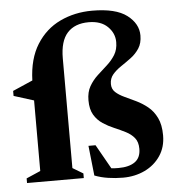

<svg xmlns="http://www.w3.org/2000/svg" viewBox="-52 -761 762 824"><g transform="rotate(-5 329.0 -349.0)"><path d="M632 -153Q632 -102.5 606.8 -65Q581.5 -27.5 539 -7.2Q496.5 13 445 13Q412.5 13 381.2 8.2Q350 3.5 323 -7L309 -136H339.5L398.5 -31.5Q412.5 -30 429 -30Q475 -30 500.2 -48Q525.5 -66 525.5 -104.5Q525.5 -134 511.2 -151.5Q497 -169 474.2 -180.5Q451.5 -192 426 -202.8Q400.5 -213.5 377.8 -228.5Q355 -243.5 340.5 -267.5Q326 -291.5 326 -330.5Q326 -366 340.2 -390.8Q354.5 -415.5 375.5 -435Q396.5 -454.5 417.5 -473.2Q438.5 -492 452.5 -514.8Q466.5 -537.5 466.5 -569.5Q466.5 -607.5 437.5 -636Q408.5 -664.5 356 -664.5Q296 -664.5 264 -629.2Q232 -594 232 -519.5V-47L277 -20V0H32.5V-20L93.5 -46.5V-350.5L7.5 -377.5V-399L93.5 -436.5Q96.5 -529.5 135 -591Q173.5 -652.5 236.5 -682.5Q299.5 -712.5 375 -712.5Q476.5 -712.5 524.5 -676Q572.5 -639.5 572.5 -588.5Q572.5 -555.5 558 -533.2Q543.5 -511 522 -495Q500.5 -479 478.8 -464.5Q457 -450 442.5 -433Q428 -416 428 -392Q428 -370 442.8 -356.5Q457.5 -343 480.8 -332.2Q504 -321.5 530 -309Q556 -296.5 579.2 -277.8Q602.5 -259 617.2 -229Q632 -199 632 -153Z"/></g></svg>

Font: Newsreader Text
Style: Bold
Weight: 700
Designer: Hugues Gentile
Foundry: Production Type
Version: Version 1.001